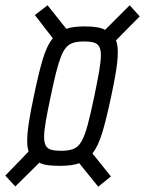

<svg xmlns="http://www.w3.org/2000/svg" viewBox="-26 -708 549 727"><path d="M32 -2 -6 -43 82 -134Q81 -140 79.5 -146Q78 -152 77.5 -159.5Q77 -167 77 -174Q77 -204 83.5 -245.5Q90 -287 102 -343Q120 -430 135.5 -482.5Q151 -535 174 -563L106 -651L154 -688L225 -599Q240 -604 257 -606Q274 -608 295 -608Q321 -608 340 -605Q359 -602 372 -595L465 -688L503 -646L413 -555Q417 -546 418.5 -535Q420 -524 420 -509Q420 -481 413.5 -440Q407 -399 395 -343Q377 -258 361.5 -206.5Q346 -155 324 -127L394 -40L346 -1L274 -90Q260 -85 242 -82.5Q224 -80 201 -80Q175 -80 155.5 -82.5Q136 -85 123 -92ZM204 -137Q234 -137 252 -144Q270 -151 282.5 -172.5Q295 -194 306 -235Q317 -276 331 -343Q343 -401 349.5 -438.5Q356 -476 356 -499Q356 -520 349.5 -531.5Q343 -543 329 -547Q315 -551 293 -551Q269 -551 253 -546.5Q237 -542 225.5 -529.5Q214 -517 205 -494Q196 -471 186.5 -434Q177 -397 166 -343Q154 -287 147.5 -249.5Q141 -212 141 -189Q141 -168 147.5 -156.5Q154 -145 168 -141Q182 -137 204 -137Z"/></svg>

Font: Saira ExtraCondensed
Style: Italic
Weight: 400
Width: 2
Italic angle: -12°
Designer: Hector Gatti with collaboration of the Omnibus-Type team
Foundry: Omnibus-Type
Version: Version 1.101